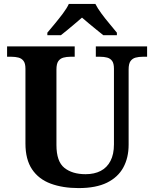

<svg xmlns="http://www.w3.org/2000/svg" viewBox="-20 -951 787 981"><path d="M381.7 10Q300.4 10 239 -12.8Q177.5 -35.6 143.8 -85.9Q110 -136.2 110 -217.7V-599.9Q110 -627 100.2 -639.8Q90.5 -652.6 74.3 -656.8Q58.1 -661 38.4 -661H16.2V-714H361.7V-661H339.4Q320.3 -661 303.9 -656.6Q287.5 -652.1 278 -638.6Q268.4 -625 268.4 -595.9V-210Q268.4 -125.9 308.8 -93.5Q349.1 -61 417.4 -61Q462.1 -61 494.5 -77.8Q526.8 -94.6 544.5 -128.7Q562.2 -162.7 562.2 -213.5V-599.9Q562.2 -627 552.8 -639.8Q543.3 -652.6 527.4 -656.8Q511.5 -661 491.8 -661H469.6V-714H731.6V-661H708.7Q689 -661 672.7 -656.6Q656.3 -652.1 646.7 -638.6Q637.2 -625 637.2 -595.9V-211.5Q637.2 -145 610 -95.2Q582.9 -45.5 526.7 -17.7Q470.4 10 381.7 10ZM221.9 -784Q237.9 -803 259.5 -829Q281.1 -855 301.4 -882Q321.7 -909 331.7 -931H467.3Q478.3 -909 498.2 -882Q518 -855 540.1 -829Q562.2 -803 577.2 -784V-771H508Q494.3 -782 474.2 -798.2Q454.1 -814.3 434.1 -831.1Q414 -847.9 399 -861Q384 -847.9 364 -831.1Q344 -814.3 324.7 -798.2Q305.4 -782 291 -771H221.9Z"/></svg>

Font: Noto Serif Khmer
Style: Regular
Weight: 400
Designer: Danh Hong and the Monotype Design Team
Foundry: Monotype Imaging Inc.
Version: Version 2.003